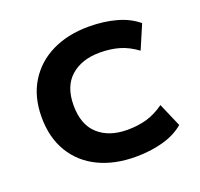

<svg xmlns="http://www.w3.org/2000/svg" viewBox="-126 -857 1052 1008"><g transform="rotate(-20 400.0 -352.5)"><path d="M467 11Q350 11 261 -32Q172 -75 122.5 -157Q73 -239 73 -353Q73 -466 123 -547.5Q173 -629 261.5 -672.5Q350 -716 467 -716Q552 -716 621.5 -696.5Q691 -677 738 -637L681 -504Q632 -540 583 -554Q534 -568 475 -568Q374 -568 313 -514Q252 -460 252 -354Q252 -246 312.5 -191.5Q373 -137 475 -137Q534 -137 583 -151Q632 -165 681 -200L738 -68Q691 -28 621.5 -8.5Q552 11 467 11Z"/></g></svg>

Font: Nunito Sans 7pt SemiExpanded ExtraBold
Style: Regular
Weight: 800
Width: 6
Designer: Vernon Adams
Foundry: Vernon Adams
Version: Version 3.101;gftools[0.9.27]